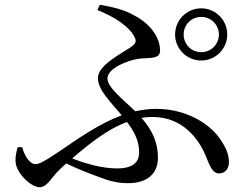

<svg xmlns="http://www.w3.org/2000/svg" viewBox="-20 -771 1040 806"><path d="M715 -626C715 -566 764 -517 825 -517C885 -517 934 -566 934 -626C934 -687 885 -736 825 -736C764 -736 715 -687 715 -626ZM751 -626C751 -667 783 -700 825 -700C866 -700 899 -667 899 -626C899 -585 866 -552 825 -552C783 -552 751 -585 751 -626ZM73 -153H54C49 -135 45 -117 45 -97C45 -45 111 15 146 15C179 15 195 -26 230 -59L258 -85C307 -61 352 -44 390 -30C438 -11 475 -2 517 -2C594 -2 643 -38 643 -109C643 -166 624 -220 574 -276C590 -279 605 -280 620 -280C744 -280 815 -192 848 -106C862 -70 875 -43 899 -43C928 -43 941 -66 941 -90C941 -121 930 -150 903 -189C860 -251 763 -314 636 -314C606 -314 577 -310 548 -304C501 -349 431 -404 431 -441C431 -485 516 -517 559 -524C601 -530 652 -520 652 -558C652 -618 606 -674 544 -706C501 -731 451 -742 399 -751L389 -729C461 -700 522 -660 544 -617C553 -599 552 -590 533 -576C493 -547 391 -499 391 -443C391 -393 446 -341 491 -287C399 -253 313 -193 224 -132C161 -90 144 -82 128 -82C107 -82 84 -113 73 -153ZM513 -259C550 -211 564 -173 564 -131C564 -90 538 -64 471 -64C411 -64 341 -83 283 -106C363 -175 437 -231 513 -259Z"/></svg>

Font: Noto Serif JP Medium
Style: Regular
Weight: 500
Designer: Ryoko NISHIZUKA 西塚涼子 (kana & ideographs); Frank Grießhammer (Latin, Greek & Cyrillic); Wenlong ZHANG 张文龙 (bopomofo); San
Foundry: Adobe
Version: Version 2.001;hotconv 1.1.0;makeotfexe 2.6.0